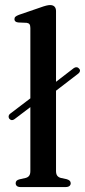

<svg xmlns="http://www.w3.org/2000/svg" viewBox="-20 -758 344 778"><path d="M17.5 -277Q14 -282.5 15 -288Q16 -293.5 21.5 -297.5L132 -381.5L172.5 -400L279 -482Q284.5 -486 290.5 -485.5Q296.5 -485 300.5 -480Q305 -475 304 -469.8Q303 -464.5 297.5 -460L183 -372L142 -353.5L38.5 -275Q27 -266.5 17.5 -277ZM207 -713V-65.5Q207 -52.5 212 -46Q217 -39.5 226.5 -37L250 -32Q258.5 -29.5 262.5 -25.5Q266.5 -21.5 266.5 -15.5Q266.5 -8.5 261.2 -4.2Q256 0 245 0H64Q53.5 0 48.5 -4.2Q43.5 -8.5 43.5 -15.5Q43.5 -21.5 47.2 -25.5Q51 -29.5 59.5 -31.5L84 -37Q93.5 -39.5 98.2 -46Q103 -52.5 103 -65V-644.5Q103 -655 99.5 -659.8Q96 -664.5 88 -665.5L53.5 -667Q45.5 -668 42 -671.5Q38.5 -675 38.5 -680Q38.5 -686.5 42.5 -690.2Q46.5 -694 57 -698L143 -727.5Q158 -733 167.2 -735.2Q176.5 -737.5 182.5 -737.5Q195 -737.5 201 -731Q207 -724.5 207 -713Z"/></svg>

Font: Fraunces 28pt
Style: Regular
Weight: 400
Version: Version 1.000;[b76b70a41]